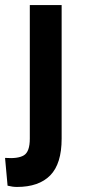

<svg xmlns="http://www.w3.org/2000/svg" viewBox="-41 -543 336 760"><path d="M26 197Q9 197 -11 192L-21 82Q31 86 54 71.5Q77 57 77 6V-523H203V6Q203 105 158 151Q113 197 26 197Z"/></svg>

Font: Bricolage Grotesque 10pt SemiBold
Style: Regular
Weight: 600
Designer: Mathieu Triay
Foundry: Atelier Triay
Version: Version 1.000; ttfautohint (v1.8.4.7-5d5b);gftools[0.9.29]